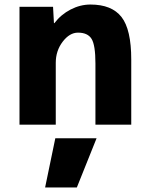

<svg xmlns="http://www.w3.org/2000/svg" viewBox="-20 -550 660 847"><path d="M179 277 224 60H406L319 277ZM66 -520H214L218 -448H220Q249 -486 291.5 -508Q334 -530 379 -530Q473 -530 516 -475Q559 -420 559 -287V0H401V-270Q401 -351 384 -378.5Q367 -406 324 -406Q287 -406 256.5 -366Q226 -326 226 -273V0H66Z"/></svg>

Font: M PLUS 1p ExtraBold
Style: Regular
Weight: 800
Version: Version 1.062